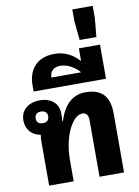

<svg xmlns="http://www.w3.org/2000/svg" viewBox="-116 -1205 926 1280"><g transform="rotate(-10 347.0 -565.0)"><path d="M110 0H276V-139C276 -216 290 -290 317 -347C344 -404 376 -435 411 -435C437 -435 451 -417 451 -384V0H617V-400C617 -516 565 -571 455 -571C404 -571 363 -552 330 -514C308 -490 289 -453 275 -408H271C273 -425 273 -435 273 -449V-461C273 -527 224 -571 147 -571C68 -571 16 -526 16 -457C16 -396 56 -352 114 -344C111 -328 110 -315 110 -299ZM141 -417C115 -417 99 -431 99 -457C99 -482 115 -496 141 -496C168 -496 184 -482 184 -457C184 -431 168 -417 141 -417Z M117 -636H607V-867H464V-784H460C426 -823 373 -859 296 -859C174 -859 117 -779 117 -680ZM250 -707C250 -743 270 -774 322 -774C373 -774 426 -739 451 -707Z M479 -921H592L604 -1049V-1130H466V-1049Z"/></g></svg>

Font: Noto Sans Thai Looped ExtraBold
Style: Regular
Weight: 800
Designer: Cadson Demak Team
Foundry: Cadson Demak Co., Ltd.
Version: Version 1.001